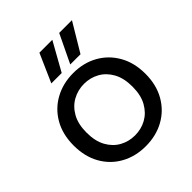

<svg xmlns="http://www.w3.org/2000/svg" viewBox="-196 -829 968 968"><g transform="rotate(-45 288.0 -344.5)"><path d="M287 12Q214 12 156 -20Q98 -52 65 -110.5Q32 -169 32 -248Q32 -327 65.5 -385.5Q99 -444 157.5 -476Q216 -508 289 -508Q362 -508 419.5 -476Q477 -444 510.5 -385.5Q544 -327 544 -248Q544 -169 510.5 -110.5Q477 -52 419 -20Q361 12 287 12ZM287 -65Q332 -65 369 -85.5Q406 -106 429 -146.5Q452 -187 452 -248Q452 -309 429.5 -349.5Q407 -390 370 -410.5Q333 -431 289 -431Q245 -431 207.5 -410.5Q170 -390 147 -349.5Q124 -309 124 -248Q124 -187 146.5 -146.5Q169 -106 206 -85.5Q243 -65 287 -65ZM309 -549 382 -701H473L382 -549ZM174 -549 241 -701H333L248 -549Z"/></g></svg>

Font: HostGroteskRegular
Style: Regular
Weight: 400
Designer: Doukan Karapınar based on Poppins by Indian Type Foundry, Jonny Pinhorn
Foundry: Element Type
Version: Version 1.001; ttfautohint (v1.8.4.7-5d5b)